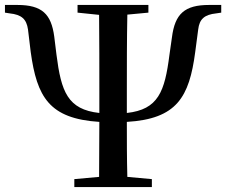

<svg xmlns="http://www.w3.org/2000/svg" viewBox="-26 -755 913 775"><path d="M287 -704 374 -695C375 -593 375 -485 375 -384V-334V-299C247 -313 221 -385 202 -534L193 -607C181 -698 144 -735 44 -735H-6V-704L13 -701C61 -696 81 -678 87 -636L98 -545C123 -364 172 -276 375 -263L374 -41L274 -32V0H587V-32L488 -41C486 -116 486 -188 486 -263C688 -275 738 -363 762 -545L774 -636C779 -678 799 -696 847 -701L867 -704V-735H818C719 -735 680 -699 668 -604L658 -534C639 -385 613 -313 486 -299V-334V-384C486 -487 486 -595 488 -696L573 -704V-735H287Z"/></svg>

Font: Noto Serif CJK HK SemiBold
Style: Regular
Weight: 600
Designer: Ryoko NISHIZUKA 西塚涼子 (kana & ideographs); Frank Grießhammer (Latin, Greek & Cyrillic); Wenlong ZHANG 张文龙 (bopomofo); San
Foundry: Adobe
Version: Version 2.001;hotconv 1.1.0;makeotfexe 2.6.0